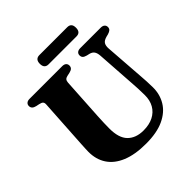

<svg xmlns="http://www.w3.org/2000/svg" viewBox="-225 -1021 1209 1209"><g transform="rotate(-45 380.0 -416.0)"><path d="M597.4 -304.8 579.2 -576.7Q577.5 -601.5 568 -615.1Q558.5 -628.6 538.2 -633.6L519.4 -637.9Q501.7 -642.6 494.5 -650.3Q487.4 -658 487.4 -670.9Q487.4 -684 496.5 -692Q505.7 -700 522.2 -700H705.2Q722.2 -700 731.3 -692Q740.4 -684 740.4 -670.9Q740.4 -657.9 732.6 -650.6Q724.8 -643.2 708 -638.2L690.1 -633.8Q663.3 -626.2 654.7 -611.4Q646.2 -596.5 647.9 -572.2L667.2 -306.2Q669.4 -280.2 670.6 -255.2Q671.9 -230.2 672.2 -203.2Q672.9 -139.7 642.5 -89.4Q612.2 -39.2 549.8 -10.1Q487.5 19 391.2 19Q293.1 19 227.7 -8.2Q162.3 -35.3 129.7 -85Q97 -134.8 97.5 -202.4Q97.6 -212.5 98.3 -227.8Q99 -243.1 100.3 -266.3Q101.6 -289.4 103.7 -322.2L120.8 -600.3Q121.8 -614.7 115.3 -622.2Q108.7 -629.6 90.8 -633.3L68.6 -637.9Q36.2 -645.2 36.2 -670.8Q36.2 -684 45.4 -692Q54.5 -700 71.5 -700H362.3Q379.3 -700 388.4 -692Q397.5 -684 397.5 -670.8Q397.5 -657.9 389.9 -650.1Q382.3 -642.2 365.1 -638.3L342.1 -633.3Q328.5 -630.4 322.2 -622.9Q316 -615.4 315 -600.9L298.2 -320.8Q296.2 -288.3 295.5 -261.3Q294.8 -234.3 294.6 -214.4Q293.9 -129.1 332.2 -90.1Q370.6 -51.2 438.4 -51.2Q489.4 -51.2 526 -69.7Q562.7 -88.3 582.4 -122.7Q602.1 -157.1 601.5 -204.8Q601.2 -239.9 600 -262.4Q598.8 -284.9 597.4 -304.8ZM273.1 -809.7Q273.1 -830.9 282.7 -841Q292.3 -851.1 309.7 -851.1H558.5Q576.4 -851.1 585.7 -841.2Q595.1 -831.3 595.1 -810.1Q595.1 -788.9 585.7 -778.8Q576.4 -768.8 558.5 -768.8H309.7Q292.3 -768.8 282.7 -778.8Q273.1 -788.9 273.1 -809.7Z"/></g></svg>

Font: Fraunces
Style: Regular
Weight: 900
Version: Version 1.000;[b76b70a41]